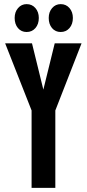

<svg xmlns="http://www.w3.org/2000/svg" viewBox="-20 -910 420 930"><path d="M375 -700 248 -375V0H133V-375L5 -700H135L190 -476L245 -700ZM109 -890Q135 -890 151.5 -871Q168 -852 168 -823Q168 -793 151.5 -774Q135 -755 109 -755Q83 -755 67 -774Q51 -793 51 -823Q51 -852 67.5 -871Q84 -890 109 -890ZM274 -890Q300 -890 316.5 -871Q333 -852 333 -823Q333 -793 316.5 -774Q300 -755 274 -755Q248 -755 232 -774Q216 -793 216 -823Q216 -852 232.5 -871Q249 -890 274 -890Z"/></svg>

Font: Gully ECD Medium
Style: Regular
Weight: 500
Width: 2
Designer: jaikishan Patel
Foundry: MagicType
Version: Version 1.000;Glyphs 3.2 (3242)